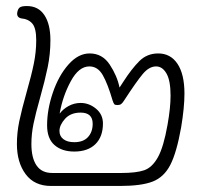

<svg xmlns="http://www.w3.org/2000/svg" viewBox="-20 -625 681 636"><path d="M591 -315Q591 -269 580 -203Q565 -119 544 -78.5Q523 -38 485.5 -23.5Q448 -9 377 -9H149Q94 -9 65 -48Q36 -87 36 -148Q36 -186 44 -224Q52 -262 68 -319Q84 -375 92 -414Q100 -453 100 -492Q100 -532 87 -547Q74 -562 51 -564Q35 -567 37 -583Q39 -595 45 -600Q51 -605 69 -605Q107 -605 127 -575Q147 -545 147 -492Q147 -446 138 -402.5Q129 -359 113 -302Q98 -249 91 -215Q84 -181 84 -148Q84 -102 101 -77Q118 -52 153 -52H382Q431 -52 457.5 -61Q484 -70 503 -104Q522 -138 535 -212Q545 -268 545 -308Q545 -358 531.5 -381.5Q518 -405 497 -405Q474 -405 453 -380Q432 -355 391 -292Q386 -284 381.5 -280.5Q377 -277 369 -277Q361 -277 358.5 -280Q356 -283 353 -292Q337 -347 320.5 -376Q304 -405 276 -405Q241 -405 214.5 -356Q188 -307 178 -251V-249Q189 -264 207.5 -274Q226 -284 247 -284Q275 -284 298 -265Q321 -246 321 -216Q321 -172 296 -147.5Q271 -123 226 -123Q185 -123 160.5 -144.5Q136 -166 136 -210Q136 -262 155 -318Q174 -374 206.5 -411Q239 -448 277 -448Q319 -448 343.5 -411Q368 -374 376 -335L389 -355Q416 -397 441.5 -422.5Q467 -448 504 -448Q545 -448 568 -413.5Q591 -379 591 -315ZM177 -191Q177 -174 190 -164Q203 -154 226 -154Q256 -154 271.5 -171Q287 -188 287 -215Q287 -252 247 -252Q214 -252 195.5 -231.5Q177 -211 177 -191Z"/></svg>

Font: Mali Light
Style: Italic
Weight: 300
Italic angle: -10°
Version: Version 1.000; ttfautohint (v1.6)